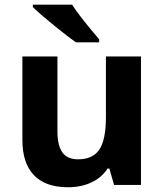

<svg xmlns="http://www.w3.org/2000/svg" viewBox="-20 -786 697 816"><path d="M269 9.8Q172.9 9.8 124 -41.7Q75.2 -93.3 75.2 -189.9V-545.9H224.1V-227.1Q224.1 -168 245.1 -138.4Q266.1 -108.9 312 -108.9Q374.5 -108.9 402.3 -150.6Q430.2 -192.4 430.2 -289.1V-545.9H579.1V0H464.8L444.8 -69.8H437Q413.1 -31.7 369.1 -11Q325.2 9.8 269 9.8ZM119.6 -766.1H286.6Q317.4 -716.8 401.4 -619.1V-606H302.7Q272 -627.4 212.4 -675.5Q152.8 -723.6 119.6 -755.9Z"/></svg>

Font: NotoSans-Bold
Style: Bold
Weight: 700
Designer: Monotype Design team
Foundry: Monotype Imaging Inc.
Version: Version 1.04